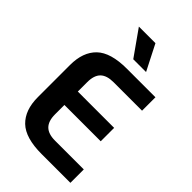

<svg xmlns="http://www.w3.org/2000/svg" viewBox="-270 -1018 1114 1114"><g transform="rotate(45 286.5 -461.0)"><path d="M53 -218V-482Q53 -588 111 -644Q169 -700 302 -700H536V-590H302Q247 -590 220.5 -564Q194 -538 194 -482V-405H492V-295H194V-218Q194 -163 220.5 -136.5Q247 -110 302 -110H538V0H302Q169 0 111 -56Q53 -112 53 -218ZM178 -922H314L394 -765H289Z"/></g></svg>

Font: KoHo
Style: Bold
Weight: 700
Designer: Cadson Demak & Katatrad Team
Foundry: Cadson Demak Co.,Ltd.
Version: Version 1.000; ttfautohint (v1.6)